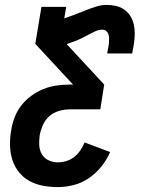

<svg xmlns="http://www.w3.org/2000/svg" viewBox="-20 -548 640 783"><path d="M215 215Q185 215 155.5 209.5Q126 204 101 190.5Q76 177 58 155Q40 133 31 105.5Q22 78 21 47.5Q20 17 25 -13Q29 -40 38.5 -66.5Q48 -93 65.5 -116Q83 -139 106.5 -156.5Q130 -174 156 -184.5Q182 -195 209 -199Q236 -203 263 -203H278L124 -369L149 -520H250L242 -473Q263 -480 285 -488.5Q307 -497 328.5 -505.5Q350 -514 371.5 -521Q393 -528 415 -528Q435 -528 454 -523.5Q473 -519 488 -508Q503 -497 512.5 -481Q522 -465 526 -446.5Q530 -428 529.5 -408Q529 -388 526 -368L519 -330H417L424 -368Q425 -378 425 -387.5Q425 -397 423 -405.5Q421 -414 414.5 -420.5Q408 -427 398 -427Q383 -427 367.5 -420Q352 -413 338 -405Q320 -395 302 -387Q284 -379 265 -373L252 -368L405 -203L389 -102H264Q243 -102 220.5 -95.5Q198 -89 181.5 -74.5Q165 -60 155.5 -39Q146 -18 142 3Q139 23 140 43.5Q141 64 150.5 80.5Q160 97 177.5 105.5Q195 114 216 114Q233 114 250 109Q267 104 282 92.5Q297 81 307.5 65.5Q318 50 325 33L429 72Q416 103 393.5 131Q371 159 342.5 178.5Q314 198 281 206.5Q248 215 215 215Z"/></svg>

Font: Iosevka Etoile
Style: Bold Italic
Weight: 700
Italic angle: -9°
Designer: Belleve Invis
Foundry: Belleve Invis
Version: Version 28.1.0; ttfautohint (v1.8.4)